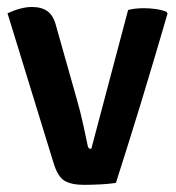

<svg xmlns="http://www.w3.org/2000/svg" viewBox="-20 -524 505 550"><path d="M347 -495.5Q359 -498.5 370.5 -499.5Q382 -500.5 393 -500.5Q409 -500.5 425.5 -498.2Q442 -496 456.5 -490.5L460 -485.5Q443.5 -429 423.8 -362.2Q404 -295.5 383.5 -228.2Q363 -161 344.2 -101.5Q325.5 -42 312 0Q291.5 3 267.5 4.2Q243.5 5.5 220.5 5.5Q184.5 5.5 164.8 -6.2Q145 -18 133 -58.5L1.5 -486Q41 -504 71.5 -504Q99.5 -504 116.5 -491.5Q133.5 -479 141 -448.5L199.5 -241.5Q209.5 -207.5 218.2 -167.8Q227 -128 231.5 -105.5Q233 -97.5 241.5 -97.5Z"/></svg>

Font: Signika Negative SemiBold
Style: Regular
Weight: 600
Designer: Anna Giedryś
Foundry: Anna Giedryś
Version: Version 2.000; ttfautohint (v1.8.3) -l 8 -r 50 -G 200 -x 9 -